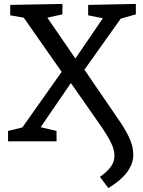

<svg xmlns="http://www.w3.org/2000/svg" viewBox="-20 -720 729 978"><path d="M672 -647 595 -625 410 -365 579 -118Q612 -72 635.5 -24.5Q659 23 659 68Q659 161 532 238L489 181Q527 154 545 128.5Q563 103 563 74Q563 42 545 6Q527 -30 499 -71L341 -297L187 -72L268 -53V0H21V-53L94 -71L294 -354L101 -630L32 -642V-695L298 -700V-647L221 -630L364 -422L504 -627L429 -642V-695L672 -700Z"/></svg>

Font: Bitter Pro Medium
Style: Regular
Weight: 500
Designer: Sol Matas, and Bitter project Authors
Foundry: Sol Matas
Version: Version 1.010